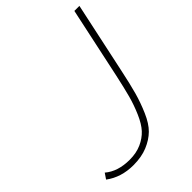

<svg xmlns="http://www.w3.org/2000/svg" viewBox="-243 -807 916 916"><g transform="rotate(-45 215.0 -349.0)"><path d="M-33 -33 -14 -61Q34 -20 114 -20Q159 -20 193.5 -35.5Q228 -51 251 -76Q274 -101 293.5 -146Q313 -191 325 -235.5Q337 -280 352 -349L429 -709H463L386 -349Q370 -273 356.5 -224.5Q343 -176 321.5 -126.5Q300 -77 272.5 -50Q245 -23 204 -6Q163 11 108 11Q26 11 -33 -33Z"/></g></svg>

Font: Raleway-v4020 ExtraLight
Style: Italic
Weight: 275
Italic angle: -12°
Designer: Matt McInerney, Pablo Impallari, Rodrigo Fuenzalida
Foundry: Matt McInerney, Pablo Impallari, Rodrigo Fuenzalida
Version: Version 4.020;PS 004.020;hotconv 1.0.88;makeotf.lib2.5.64775